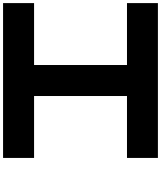

<svg xmlns="http://www.w3.org/2000/svg" viewBox="80 -920 1040 1240"><g transform="rotate(90 600.0 -300.0)"><path d="M600.1 -600.1V0H1000V200.2H0V0H399.9V-600.1H0V-799.8H1000V-600.1Z"/></g></svg>

Font: QuinqueFive
Style: Regular
Weight: 400
Monospace: yes
Designer: GGBotNet
Foundry: GGBotNet
Version: 1.1